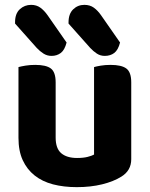

<svg xmlns="http://www.w3.org/2000/svg" viewBox="-20 -755 616 790"><path d="M520 -100Q520 -53 479 -28Q447 -8 400 3.5Q353 15 296 15Q242 15 198 3.5Q154 -8 122.5 -33Q91 -58 73.5 -96Q56 -134 56 -188V-479Q67 -482 85 -485Q103 -488 125 -488Q170 -488 189.5 -473Q209 -458 209 -416V-189Q209 -144 232 -124.5Q255 -105 297 -105Q323 -105 340.5 -109.5Q358 -114 367 -119V-479Q377 -482 395 -485Q413 -488 435 -488Q480 -488 500 -473Q520 -458 520 -416ZM42 -658V-664Q42 -699 61.5 -717Q81 -735 108 -735Q130 -735 146 -723.5Q162 -712 176 -692L254 -580Q246 -549 230 -537Q214 -525 192 -525Q174 -525 159 -534.5Q144 -544 131 -558ZM262 -658V-663Q262 -698 281 -716.5Q300 -735 327 -735Q350 -735 366 -723.5Q382 -712 396 -692L474 -580Q466 -549 450 -537Q434 -525 411 -525Q393 -525 378.5 -534.5Q364 -544 351 -558Z"/></svg>

Font: Baloo 2
Style: Bold
Weight: 700
Designer: Sarang Kulkarni and Ek Type
Foundry: Ek Type
Version: Version 1.640;hotconv 1.0.111;makeotfexe 2.5.65597; ttfautoh